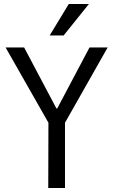

<svg xmlns="http://www.w3.org/2000/svg" viewBox="-20 -943 568 963"><path d="M222 0 223 -367 238 -301 8 -705H101L263 -399H267L429 -705H520L291 -301L306 -367V0ZM229 -765 325 -923H426L299 -765Z"/></svg>

Font: Nunito Sans 7pt Condensed
Style: Regular
Weight: 400
Width: 3
Designer: Vernon Adams
Foundry: Vernon Adams
Version: Version 3.101;gftools[0.9.27]